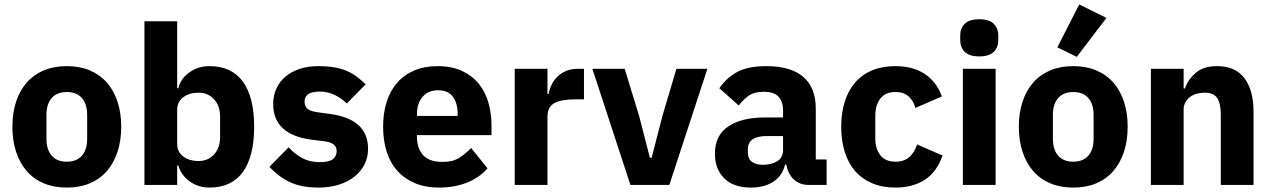

<svg xmlns="http://www.w3.org/2000/svg" viewBox="-20 -836 5750 868"><path d="M282 12Q224 12 178.5 -7Q133 -26 101.5 -62Q70 -98 53 -149Q36 -200 36 -263Q36 -326 53 -377Q70 -428 101.5 -463.5Q133 -499 178.5 -518Q224 -537 282 -537Q340 -537 385.5 -518Q431 -499 462.5 -463.5Q494 -428 511 -377Q528 -326 528 -263Q528 -200 511 -149Q494 -98 462.5 -62Q431 -26 385.5 -7Q340 12 282 12ZM282 -105Q326 -105 350 -132Q374 -159 374 -209V-316Q374 -366 350 -393Q326 -420 282 -420Q238 -420 214 -393Q190 -366 190 -316V-209Q190 -159 214 -132Q238 -105 282 -105Z M633 -740H781V-437H786Q797 -481 836.5 -509Q876 -537 927 -537Q1027 -537 1078 -467Q1129 -397 1129 -263Q1129 -129 1078 -58.5Q1027 12 927 12Q901 12 878 4.5Q855 -3 836.5 -16.5Q818 -30 805 -48.5Q792 -67 786 -88H781V0H633ZM878 -108Q920 -108 947.5 -137.5Q975 -167 975 -217V-308Q975 -358 947.5 -387.5Q920 -417 878 -417Q836 -417 808.5 -396.5Q781 -376 781 -340V-185Q781 -149 808.5 -128.5Q836 -108 878 -108Z M1419 12Q1343 12 1291 -12.5Q1239 -37 1198 -82L1285 -170Q1313 -139 1347 -121Q1381 -103 1424 -103Q1468 -103 1485 -116.5Q1502 -130 1502 -153Q1502 -190 1449 -197L1392 -204Q1215 -226 1215 -366Q1215 -404 1229.5 -435.5Q1244 -467 1270.5 -489.5Q1297 -512 1334.5 -524.5Q1372 -537 1419 -537Q1460 -537 1491.5 -531.5Q1523 -526 1547.5 -515.5Q1572 -505 1592.5 -489.5Q1613 -474 1633 -455L1548 -368Q1523 -393 1491.5 -407.5Q1460 -422 1427 -422Q1389 -422 1373 -410Q1357 -398 1357 -378Q1357 -357 1368.5 -345.5Q1380 -334 1412 -329L1471 -321Q1644 -298 1644 -163Q1644 -125 1628 -93Q1612 -61 1582.5 -37.5Q1553 -14 1511.5 -1Q1470 12 1419 12Z M1964 12Q1904 12 1857 -7.5Q1810 -27 1777.5 -62.5Q1745 -98 1728.5 -149Q1712 -200 1712 -263Q1712 -325 1728 -375.5Q1744 -426 1775.5 -462Q1807 -498 1853 -517.5Q1899 -537 1958 -537Q2023 -537 2069.5 -515Q2116 -493 2145.5 -456Q2175 -419 2188.5 -370.5Q2202 -322 2202 -269V-225H1865V-217Q1865 -165 1893 -134.5Q1921 -104 1981 -104Q2027 -104 2056 -122.5Q2085 -141 2110 -167L2184 -75Q2149 -34 2092.5 -11Q2036 12 1964 12ZM1961 -428Q1916 -428 1890.5 -398.5Q1865 -369 1865 -320V-312H2049V-321Q2049 -369 2027.5 -398.5Q2006 -428 1961 -428Z M2307 0V-525H2455V-411H2460Q2464 -433 2474 -453.5Q2484 -474 2500.5 -490Q2517 -506 2540 -515.5Q2563 -525 2594 -525H2620V-387H2583Q2518 -387 2486.5 -370Q2455 -353 2455 -307V0Z M2830 0 2658 -525H2804L2869 -313L2918 -123H2926L2975 -313L3038 -525H3178L3006 0Z M3635 0Q3595 0 3568.5 -25Q3542 -50 3535 -92H3529Q3517 -41 3476 -14.5Q3435 12 3375 12Q3296 12 3254 -30Q3212 -72 3212 -141Q3212 -224 3272.5 -264.5Q3333 -305 3437 -305H3520V-338Q3520 -376 3500 -398.5Q3480 -421 3433 -421Q3389 -421 3363 -402Q3337 -383 3320 -359L3232 -437Q3264 -484 3312.5 -510.5Q3361 -537 3444 -537Q3556 -537 3612 -488Q3668 -439 3668 -345V-115H3717V0ZM3430 -91Q3467 -91 3493.5 -107Q3520 -123 3520 -159V-221H3448Q3361 -221 3361 -162V-147Q3361 -118 3379 -104.5Q3397 -91 3430 -91Z M4028 12Q3969 12 3923 -7.5Q3877 -27 3846 -62.5Q3815 -98 3799 -149Q3783 -200 3783 -263Q3783 -326 3799 -376.5Q3815 -427 3846 -463Q3877 -499 3923 -518Q3969 -537 4028 -537Q4108 -537 4161.5 -501Q4215 -465 4238 -400L4118 -348Q4111 -378 4089 -399Q4067 -420 4028 -420Q3983 -420 3960 -390.5Q3937 -361 3937 -311V-213Q3937 -163 3960 -134Q3983 -105 4028 -105Q4068 -105 4091.5 -126.5Q4115 -148 4126 -183L4241 -133Q4215 -58 4160.5 -23Q4106 12 4028 12Z M4407 -581Q4362 -581 4341.5 -601.5Q4321 -622 4321 -654V-676Q4321 -708 4341.5 -728.5Q4362 -749 4407 -749Q4452 -749 4472.5 -728.5Q4493 -708 4493 -676V-654Q4493 -622 4472.5 -601.5Q4452 -581 4407 -581ZM4333 -525H4481V0H4333Z M4832 12Q4774 12 4728.5 -7Q4683 -26 4651.5 -62Q4620 -98 4603 -149Q4586 -200 4586 -263Q4586 -326 4603 -377Q4620 -428 4651.5 -463.5Q4683 -499 4728.5 -518Q4774 -537 4832 -537Q4890 -537 4935.5 -518Q4981 -499 5012.5 -463.5Q5044 -428 5061 -377Q5078 -326 5078 -263Q5078 -200 5061 -149Q5044 -98 5012.5 -62Q4981 -26 4935.5 -7Q4890 12 4832 12ZM4832 -105Q4876 -105 4900 -132Q4924 -159 4924 -209V-316Q4924 -366 4900 -393Q4876 -420 4832 -420Q4788 -420 4764 -393Q4740 -366 4740 -316V-209Q4740 -159 4764 -132Q4788 -105 4832 -105ZM4848 -579 4760 -622 4859 -816 4982 -755Z M5183 0V-525H5331V-436H5337Q5351 -477 5386 -507Q5421 -537 5483 -537Q5564 -537 5605.5 -483Q5647 -429 5647 -329V0H5499V-317Q5499 -368 5483 -392.5Q5467 -417 5426 -417Q5408 -417 5391 -412.5Q5374 -408 5360.5 -398Q5347 -388 5339 -373.5Q5331 -359 5331 -340V0Z"/></svg>

Font: IBM Plex Sans Hebrew
Style: Bold
Weight: 700
Designer: Mike Abbink, Paul van der Laan, Pieter van Rosmalen, Yanek Iontef
Foundry: Bold Monday
Version: Version 1.2